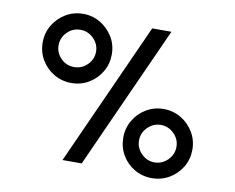

<svg xmlns="http://www.w3.org/2000/svg" viewBox="-82 -865 1206 985"><g transform="rotate(10 521.0 -372.5)"><path d="M275 -397Q226 -397 185 -421Q144 -445 119.5 -486Q95 -527 95 -577Q95 -627 119.5 -667.5Q144 -708 184.5 -732.5Q225 -757 275 -757Q325 -757 365.5 -732.5Q406 -708 430.5 -667.5Q455 -627 455 -577Q455 -527 430.5 -486Q406 -445 365.5 -421Q325 -397 275 -397ZM300 0 636 -745H736L400 0ZM275 -480Q315 -480 344 -508.5Q373 -537 373 -577Q373 -616 344 -645Q315 -674 275 -674Q235 -674 206.5 -645Q178 -616 178 -577Q178 -537 206.5 -508.5Q235 -480 275 -480ZM766 12Q717 12 676 -12Q635 -36 611 -77Q587 -118 587 -168Q587 -217 611 -258Q635 -299 676 -323.5Q717 -348 766 -348Q816 -348 857 -323.5Q898 -299 922.5 -258Q947 -217 947 -168Q947 -118 922.5 -77Q898 -36 857 -12Q816 12 766 12ZM766 -70Q806 -70 835 -99Q864 -128 864 -168Q864 -207 835 -236Q806 -265 766 -265Q727 -265 698 -236Q669 -207 669 -168Q669 -128 698 -99Q727 -70 766 -70Z"/></g></svg>

Font: Plus Jakarta Text
Style: Regular
Weight: 400
Designer: Gumpita Rahayu
Foundry: Tokotype Studio
Version: Version 1.000